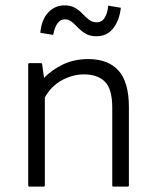

<svg xmlns="http://www.w3.org/2000/svg" viewBox="-20 -775 580 715"><path d="M147 -85Q147 -80 142 -80H90Q85 -80 85 -85V-535Q85 -540 90 -540H132Q137 -540 137 -535L144 -485Q173 -515 214.5 -535Q256 -555 309 -555Q383 -555 421.5 -512Q460 -469 460 -376V-85Q460 -80 455 -80H403Q398 -80 398 -85V-374Q398 -444 370.5 -471Q343 -498 293 -498Q251 -498 211 -476.5Q171 -455 147 -412ZM430 -746Q425 -700 402 -670Q379 -640 339 -640Q315 -640 299 -649.5Q283 -659 271 -671.5Q259 -684 247.5 -693.5Q236 -703 222 -703Q189 -703 178 -645L130 -653Q135 -703 160 -729Q185 -755 220 -755Q244 -755 260 -745.5Q276 -736 287.5 -723.5Q299 -711 311.5 -701.5Q324 -692 340 -692Q360 -692 370.5 -710Q381 -728 383 -754Z"/></svg>

Font: Gowun Dodum
Style: Regular
Weight: 400
Designer: Yanghee Ryu
Foundry: Yanghee Ryu
Version: Version 2.000